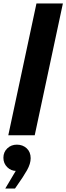

<svg xmlns="http://www.w3.org/2000/svg" viewBox="-35 -780 383 1107"><path d="M165.2 0H12.8L175.2 -760H327.6ZM51.4 307H-4.6L76 171.2L77.2 202.6Q72.4 203.8 69.3 204.7Q66.2 205.6 59.8 205.6Q28.4 205.6 6.5 183.7Q-15.4 161.8 -15.4 129.6Q-15.4 97 7 75.5Q29.4 54 62.2 54Q96.2 54 119 75.2Q141.8 96.4 141.8 132.2Q141.8 163.8 121 201Q100.2 238.2 58.4 297Z"/></svg>

Font: Be Vietnam Pro Variable Thin
Style: Italic
Weight: 100
Italic angle: -12°
Designer: Lam Bao, Tony Le, Vietanh Nguyen
Foundry: Yellow Type Foundry
Version: Version 1.002